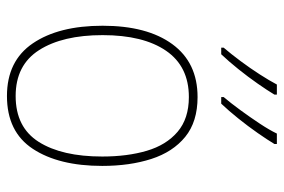

<svg xmlns="http://www.w3.org/2000/svg" viewBox="-152 -747 816 552"><g transform="rotate(90 256.0 -471.0)"><path d="M457 -357Q457 -232 408 -157.5Q359 -83 256 -83Q155 -83 104.5 -157.5Q54 -232 54 -358Q54 -486 107 -558.5Q160 -631 259 -631Q330 -631 373.5 -595.5Q417 -560 437 -498Q457 -436 457 -357ZM81 -358Q81 -243 124 -175.5Q167 -108 256 -108Q346 -108 388 -174.5Q430 -241 430 -357Q430 -429 413.5 -485Q397 -541 359 -573.5Q321 -606 259 -606Q171 -606 126 -540.5Q81 -475 81 -358ZM394 -852Q382 -832 362.5 -804Q343 -776 320.5 -748Q298 -720 278 -699H259V-706Q276 -726 296.5 -754Q317 -782 335.5 -810Q354 -838 364 -859H394ZM252 -852Q240 -832 220.5 -804Q201 -776 178.5 -748Q156 -720 136 -699H117V-706Q135 -727 155.5 -754.5Q176 -782 194 -810Q212 -838 223 -859H252Z"/></g></svg>

Font: Noto Sans Telugu UI SemiCondensed Thin
Style: Regular
Weight: 100
Width: 4
Designer: Jelle Bosma - Monotype Design Team
Foundry: Monotype Imaging Inc.
Version: Version 2.005; ttfautohint (v1.8.4.7-5d5b)